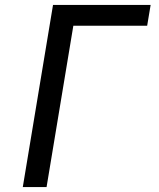

<svg xmlns="http://www.w3.org/2000/svg" viewBox="-20 -755 640 775"><path d="M72 0 194 -735H588L574 -651H276L168 0Z"/></svg>

Font: Iosevka SS04 Md Ex Obl
Style: Regular
Weight: 500
Width: 7
Italic angle: -9°
Monospace: yes
Designer: Belleve Invis
Foundry: Belleve Invis
Version: Version 19.0.0; ttfautohint (v1.8.4)